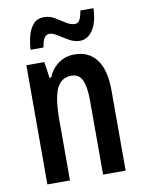

<svg xmlns="http://www.w3.org/2000/svg" viewBox="-84 -800 644 859"><g transform="rotate(-10 238.0 -370.5)"><path d="M280.3 -551.8Q346.2 -551.8 381.3 -504.4Q416.5 -457 416.5 -363.8V0H314V-337.4Q314 -398.4 299.8 -429.4Q285.6 -460.4 251 -460.4Q204.1 -460.4 183.8 -416.7Q163.6 -373 163.6 -272.9V0H61V-541.5H142.6L153.3 -467.8H160.2Q177.2 -507.3 208.3 -529.5Q239.3 -551.8 280.3 -551.8ZM91.3 -606.4Q93.3 -637.7 101.1 -668.5Q108.9 -699.2 126.7 -719.5Q144.5 -739.7 175.8 -739.7Q201.2 -739.7 223.9 -726.1Q246.6 -712.4 267.3 -699Q288.1 -685.5 308.1 -685.5Q322.3 -685.5 329.8 -700.4Q337.4 -715.3 341.3 -740.7H400.9Q398.4 -675.8 375 -641.6Q351.6 -607.4 316.9 -607.4Q292 -607.4 268.1 -621.1Q244.1 -634.8 222.9 -648.4Q201.7 -662.1 186 -662.1Q157.7 -662.1 150.4 -606.4Z"/></g></svg>

Font: Open Sans Condensed SemiBold
Style: Regular
Weight: 600
Width: 3
Designer: Monotype Design Team
Foundry: Monotype Imaging Inc.
Version: Version 3.000; ttfautohint (v1.8.4)